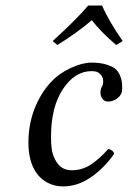

<svg xmlns="http://www.w3.org/2000/svg" viewBox="-20 -666 465 696"><path d="M209 9.8Q179.2 9.8 153.8 -2.9Q128.4 -16.1 112.8 -38.1Q83 -79.6 83 -148.9Q83 -214.4 105 -271.2Q127 -328.1 165 -368.7Q194.8 -400.4 236.8 -419.7Q278.8 -439 311 -439Q342.3 -439 364.3 -432.4Q386.2 -425.8 397.5 -416.7Q408.7 -407.7 414.8 -393.1Q420.9 -378.4 421.9 -368.2Q422.9 -357.9 422.9 -342.8Q422.9 -324.2 407.2 -311Q391.6 -297.9 371.1 -297.9Q358.9 -297.9 351.6 -307.6Q344.2 -317.4 344.2 -330.1Q344.2 -342.3 349.1 -351.1Q354 -359.4 354 -370.1Q354 -385.3 345.9 -394.5Q337.9 -403.8 329.6 -406Q321.3 -408.2 312 -408.2Q251.5 -408.2 208.3 -343.3Q165 -278.3 165 -170.9Q165 -129.4 171.1 -108.9Q177.2 -88.4 189.9 -71.8Q208 -48.8 240.2 -48.8Q277.3 -48.8 308.1 -68.6Q338.9 -88.4 372.1 -125.5Q378.9 -125.5 385.5 -120.6Q392.1 -115.7 394 -108.4Q356 -54.7 308.1 -22.5Q260.3 9.8 209 9.8ZM350.1 -646Q372.6 -592.3 424.8 -517.1L400.9 -502.9Q341.3 -554.7 313 -592.8Q258.3 -546.4 188 -502.9L170.9 -517.1Q258.8 -597.2 299.8 -646Z"/></svg>

Font: Linux Libertine G
Style: Italic
Weight: 400
Italic angle: -12°
Designer: Philipp H. Poll
Foundry: Philipp H. Poll
Version: Version 5.1.3